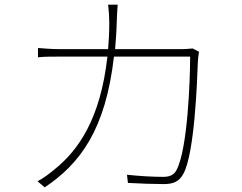

<svg xmlns="http://www.w3.org/2000/svg" viewBox="-20 -793 1040 824"><path d="M469 -550H796C796 -445 785 -154 738 -64C726 -40 705 -34 680 -34C635 -34 583 -37 525 -43L529 -8C584 -5 639 -3 682 -3C724 -3 749 -13 768 -49C815 -138 826 -441 829 -525C830 -540 831 -553 834 -571L807 -585C797 -585 784 -582 756 -582H474C477 -618 480 -657 481 -698C482 -722 483 -751 485 -773H444C447 -750 449 -720 449 -697C449 -656 447 -617 444 -582H241C202 -582 171 -585 143 -587V-547C169 -550 192 -550 229 -550H441C411 -282 316 -148 214 -66C194 -49 163 -26 141 -15L172 11C324 -91 433 -236 469 -550Z"/></svg>

Font: Glow Sans SC Normal ExtraLight
Style: Regular
Weight: 200
Designer: Ryoko NISHIZUKA (kana, bopomofo & ideographs); Paul D. Hunt (Latin, Greek & Cyrillic); Sandoll Communications, Soo-young
Version: Version 0.93